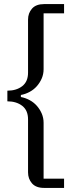

<svg xmlns="http://www.w3.org/2000/svg" viewBox="-20 -780 367 938"><path d="M195 138Q156 138 136.5 116Q117 94 117 62V-197Q117 -241 88.5 -263Q60 -285 16 -285V-337Q60 -337 88.5 -359Q117 -381 117 -425V-684Q117 -716 136.5 -738Q156 -760 195 -760H293V-715H193V-442Q193 -418 184 -397Q175 -376 160 -359Q145 -342 124.5 -331Q104 -320 82 -316V-306Q104 -302 124.5 -291Q145 -280 160 -263Q175 -246 184 -225Q193 -204 193 -180V93H293V138H195Z"/></svg>

Font: IBM Plex Serif
Style: Regular
Weight: 400
Designer: Mike Abbink, Paul van der Laan, Pieter van Rosmalen
Foundry: Bold Monday
Version: Version 3.001